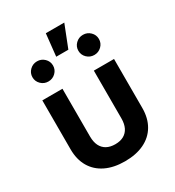

<svg xmlns="http://www.w3.org/2000/svg" viewBox="-207 -1000 1032 1130"><g transform="rotate(-30 308.5 -435.0)"><path d="M308.1 8.3Q232.4 8.3 178 -18.1Q123.5 -44.4 94.2 -94.2Q64.9 -144 64.9 -213.4V-545.9H201.7V-221.7Q201.7 -184.6 214.1 -159.2Q226.6 -133.8 250.5 -120.6Q274.4 -107.4 308.6 -107.4Q342.8 -107.4 366.5 -120.6Q390.1 -133.8 402.6 -159.2Q415 -184.6 415 -221.7V-545.9H552.2V-213.4Q552.2 -144 522.9 -94.2Q493.7 -44.4 439 -18.1Q384.3 8.3 308.1 8.3ZM464.4 -624Q435.5 -624 415 -644Q394.5 -664.1 394.5 -692.4Q394.5 -720.7 415 -740.7Q435.5 -760.7 464.4 -760.7Q493.2 -760.7 513.7 -740.7Q534.2 -720.7 534.2 -692.4Q534.2 -664.1 513.7 -644Q493.2 -624 464.4 -624ZM152.3 -624Q123.5 -624 103 -644Q82.5 -664.1 82.5 -692.4Q82.5 -720.7 103 -740.7Q123.5 -760.7 152.3 -760.7Q181.2 -760.7 201.7 -740.7Q222.2 -720.7 222.2 -692.4Q222.2 -664.1 201.7 -644Q181.2 -624 152.3 -624ZM264.2 -727.5 280.3 -877.9H405.8L346.7 -727.5Z"/></g></svg>

Font: Inter
Style: 650
Weight: 650
Designer: Rasmus Andersson
Foundry: rsms
Version: Version 4.001;git-66647c0bb